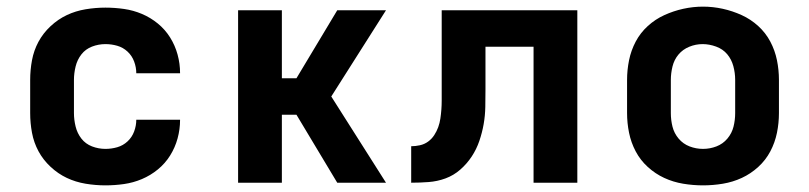

<svg xmlns="http://www.w3.org/2000/svg" viewBox="-20 -551 2440 579"><path d="M298 8Q268 8 238 3Q208 -2 181.5 -14.5Q155 -27 132.5 -48Q110 -69 96 -95Q82 -121 76.5 -150.5Q71 -180 71 -210V-310Q71 -340 76.5 -369.5Q82 -399 96 -425Q110 -451 132.5 -472Q155 -493 181.5 -505.5Q208 -518 238 -523Q268 -528 298 -528Q326 -528 354 -524Q382 -520 408 -509Q434 -498 456 -480Q478 -462 493 -438Q508 -414 515.5 -386.5Q523 -359 523 -331Q523 -330 523 -330Q523 -330 523 -330H391Q391 -330 391 -330Q391 -330 391 -330Q391 -348 384.5 -365.5Q378 -383 364.5 -395.5Q351 -408 333.5 -413Q316 -418 298 -418Q277 -418 257.5 -410.5Q238 -403 225.5 -387Q213 -371 208 -350.5Q203 -330 203 -310V-210Q203 -190 208 -169.5Q213 -149 225.5 -133Q238 -117 257.5 -109.5Q277 -102 298 -102Q316 -102 333.5 -107Q351 -112 364.5 -124.5Q378 -137 384.5 -154.5Q391 -172 391 -190Q391 -190 391 -190Q391 -190 391 -190H523Q523 -190 523 -190Q523 -190 523 -189Q523 -161 515.5 -133.5Q508 -106 493 -82Q478 -58 456 -40Q434 -22 408 -11Q382 0 354 4Q326 8 298 8Z M698 0V-520H830V-315H874L997 -520H1144L979 -260L1144 0H997L874 -205H830V0Z M1220 0V-110Q1233 -110 1246.5 -113Q1260 -116 1271 -124Q1282 -132 1289.5 -143.5Q1297 -155 1301.5 -167.5Q1306 -180 1308 -193.5Q1310 -207 1311 -220.5Q1312 -234 1312 -247.5Q1312 -261 1312 -275Q1312 -275 1312 -275.5Q1312 -276 1312 -276V-277Q1312 -278 1312 -278.5Q1312 -279 1312 -280V-520H1721V0H1589V-410H1444V-281Q1444 -255 1443.5 -228.5Q1443 -202 1438.5 -176.5Q1434 -151 1425.5 -126Q1417 -101 1402.5 -79Q1388 -57 1368 -39.5Q1348 -22 1323.5 -13Q1299 -4 1272.5 -2Q1246 0 1220 0Z M2100 8Q2070 8 2040 3Q2010 -2 1983 -14.5Q1956 -27 1933.5 -47.5Q1911 -68 1897 -94.5Q1883 -121 1877 -150.5Q1871 -180 1871 -210V-310Q1871 -340 1877 -369.5Q1883 -399 1897 -425.5Q1911 -452 1933.5 -472.5Q1956 -493 1983.5 -505.5Q2011 -518 2040.5 -524.5Q2070 -531 2100 -531Q2130 -531 2159.5 -524.5Q2189 -518 2216.5 -505.5Q2244 -493 2266.5 -472.5Q2289 -452 2303 -425.5Q2317 -399 2323 -369.5Q2329 -340 2329 -310V-210Q2329 -180 2323 -150.5Q2317 -121 2303 -94.5Q2289 -68 2266.5 -47.5Q2244 -27 2217 -14.5Q2190 -2 2160 3Q2130 8 2100 8ZM2100 -102Q2121 -102 2140.5 -109.5Q2160 -117 2173.5 -133Q2187 -149 2192 -169Q2197 -189 2197 -210V-310Q2197 -331 2191.5 -351.5Q2186 -372 2173 -387.5Q2160 -403 2139.5 -410.5Q2119 -418 2099 -418Q2078 -418 2058.5 -410Q2039 -402 2026 -386.5Q2013 -371 2008 -350.5Q2003 -330 2003 -310V-210Q2003 -189 2008 -169Q2013 -149 2026.5 -133Q2040 -117 2059.5 -109.5Q2079 -102 2100 -102Z"/></svg>

Font: Iosevka Custom XBdEx
Style: Regular
Weight: 800
Width: 7
Monospace: yes
Designer: Belleve Invis
Foundry: Belleve Invis
Version: Version 11.2.4; ttfautohint (v1.8.4)